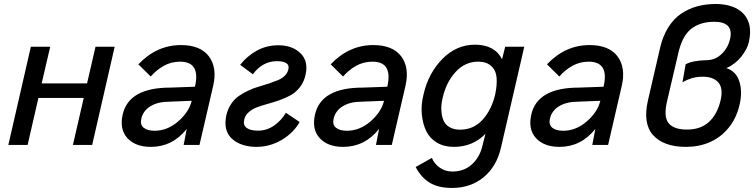

<svg xmlns="http://www.w3.org/2000/svg" viewBox="-20 -720 3755 954"><path d="M21.5 0 133.3 -487.8H229.5L187 -305.7H412.6L454.6 -487.8H549.8L438 0H342.3L396 -233.4H170.9L117.2 0Z M729.5 9.8Q652.8 9.8 612.8 -33.9Q572.8 -77.6 589.8 -151.9Q620.6 -284.7 826.2 -284.7L948.7 -289.1Q977.5 -413.6 875 -413.6Q829.6 -413.6 792.5 -392.1Q755.4 -370.6 729 -339.8L667.5 -400.4Q758.8 -496.1 878.9 -496.1Q975.6 -496.1 1017.8 -440.2Q1060.1 -384.3 1039.1 -293L971.2 0H892.6L907.7 -79.1Q836.4 9.8 729.5 9.8ZM748 -70.3Q811.5 -70.3 865.2 -116.7Q918.9 -163.1 932.6 -219.2L822.8 -214.8Q765.1 -214.8 728.3 -192.6Q691.4 -170.4 682.1 -130.4Q675.3 -100.6 693.8 -85.4Q712.4 -70.3 748 -70.3Z M1253.4 9.8Q1217.8 9.8 1187.5 0.2Q1157.2 -9.3 1134.8 -28.6Q1112.3 -47.9 1104.2 -77.4Q1096.2 -106.9 1104.5 -147Q1111.8 -178.7 1128.4 -203.4Q1145 -228 1166.5 -242.9Q1188 -257.8 1213.9 -270Q1239.7 -282.2 1265.1 -289.3Q1290.5 -296.4 1315.4 -304.9Q1340.3 -313.5 1360.4 -321.5Q1380.4 -329.6 1394.3 -343Q1408.2 -356.4 1412.6 -374.5Q1418 -396.5 1402.6 -406.2Q1387.2 -416 1356.4 -416Q1284.7 -416 1236.3 -351.1L1173.3 -397.9Q1208 -441.9 1256.3 -468.5Q1304.7 -495.1 1363.3 -495.1Q1432.1 -495.1 1472.9 -455.6Q1513.7 -416 1498 -347.2Q1490.2 -312.5 1470.2 -286.9Q1450.2 -261.2 1424.6 -247.1Q1398.9 -232.9 1369.4 -222.4Q1339.8 -211.9 1311 -204.1Q1282.2 -196.3 1257.8 -187.3Q1233.4 -178.2 1215.8 -162.6Q1198.2 -147 1193.4 -125Q1187 -98.1 1205.6 -84.5Q1224.1 -70.8 1262.2 -70.8Q1306.6 -70.8 1343.3 -97.2Q1379.9 -123.5 1400.4 -159.7L1468.8 -113.8Q1439 -60.1 1380.1 -25.1Q1321.3 9.8 1253.4 9.8Z M1685.1 9.8Q1608.4 9.8 1568.4 -33.9Q1528.3 -77.6 1545.4 -151.9Q1576.2 -284.7 1781.7 -284.7L1904.3 -289.1Q1933.1 -413.6 1830.6 -413.6Q1785.2 -413.6 1748 -392.1Q1710.9 -370.6 1684.6 -339.8L1623 -400.4Q1714.4 -496.1 1834.5 -496.1Q1931.2 -496.1 1973.4 -440.2Q2015.6 -384.3 1994.6 -293L1926.8 0H1848.1L1863.3 -79.1Q1792 9.8 1685.1 9.8ZM1703.6 -70.3Q1767.1 -70.3 1820.8 -116.7Q1874.5 -163.1 1888.2 -219.2L1778.3 -214.8Q1720.7 -214.8 1683.8 -192.6Q1647 -170.4 1637.7 -130.4Q1630.9 -100.6 1649.4 -85.4Q1668 -70.3 1703.6 -70.3Z M2225.1 213.9Q2157.7 213.9 2115 187.7Q2072.3 161.6 2045.4 109.9L2126 64.5Q2136.7 92.8 2164.3 112.5Q2191.9 132.3 2228 132.3Q2285.2 132.3 2324.2 97.2Q2363.3 62 2377 4.9L2392.1 -55.2Q2329.1 9.8 2234.9 9.8Q2186.5 9.8 2151.1 -11.2Q2115.7 -32.2 2098.1 -68.1Q2080.6 -104 2075.9 -151.9Q2071.3 -199.7 2085 -253.4Q2109.4 -357.9 2179 -428Q2248.5 -498 2339.8 -498Q2437.5 -498 2474.6 -425.8L2490.2 -487.8H2585L2469.2 13.7Q2447.8 106.9 2383.3 160.4Q2318.8 213.9 2225.1 213.9ZM2266.1 -75.7Q2333 -75.7 2378.2 -125.5Q2423.3 -175.3 2440.9 -252.9Q2450.2 -297.4 2447.5 -333.3Q2444.8 -369.1 2421.4 -391.4Q2397.9 -413.6 2356.4 -413.6Q2290.5 -413.6 2243.7 -362.3Q2196.8 -311 2179.7 -234.4Q2171.4 -201.7 2172.9 -172.9Q2174.3 -144 2183.3 -122.3Q2192.4 -100.6 2213.6 -88.1Q2234.9 -75.7 2266.1 -75.7Z M2759.8 9.8Q2683.1 9.8 2643.1 -33.9Q2603 -77.6 2620.1 -151.9Q2650.9 -284.7 2856.4 -284.7L2979 -289.1Q3007.8 -413.6 2905.3 -413.6Q2859.9 -413.6 2822.8 -392.1Q2785.6 -370.6 2759.3 -339.8L2697.8 -400.4Q2789.1 -496.1 2909.2 -496.1Q3005.9 -496.1 3048.1 -440.2Q3090.3 -384.3 3069.3 -293L3001.5 0H2922.9L2938 -79.1Q2866.7 9.8 2759.8 9.8ZM2778.3 -70.3Q2841.8 -70.3 2895.5 -116.7Q2949.2 -163.1 2962.9 -219.2L2853 -214.8Q2795.4 -214.8 2758.5 -192.6Q2721.7 -170.4 2712.4 -130.4Q2705.6 -100.6 2724.1 -85.4Q2742.7 -70.3 2778.3 -70.3Z M3388.7 9.8Q3277.8 9.8 3225.3 -48.3Q3172.9 -106.4 3199.7 -222.2L3259.3 -480Q3272.9 -540 3300.3 -583.7Q3327.6 -627.4 3365 -652.3Q3402.3 -677.2 3444.6 -688.7Q3486.8 -700.2 3536.1 -700.2Q3580.6 -700.2 3615.5 -688.2Q3650.4 -676.3 3673.3 -652.6Q3696.3 -628.9 3703.9 -593.8Q3711.4 -558.6 3701.2 -512.2Q3693.4 -476.6 3663.8 -439.2Q3634.3 -401.9 3589.4 -381.3Q3637.2 -366.2 3653.6 -315.4Q3669.9 -264.6 3654.8 -199.7Q3639.2 -132.3 3599.9 -84.5Q3560.5 -36.6 3506.6 -13.4Q3452.6 9.8 3388.7 9.8ZM3393.6 -76.2Q3461.4 -76.2 3502.9 -114.3Q3544.4 -152.3 3560.5 -222.2Q3574.2 -280.8 3549.6 -309.8Q3524.9 -338.9 3471.2 -338.9Q3418.5 -338.9 3371.1 -311L3386.7 -400.4Q3420.4 -419.4 3490.7 -420.9Q3534.7 -421.4 3566.2 -452.4Q3597.7 -483.4 3607.4 -525.4Q3627.4 -611.8 3528.3 -611.8Q3460 -611.8 3415 -577.1Q3370.1 -542.5 3350.6 -457L3294.4 -216.8Q3276.4 -139.6 3302.2 -107.9Q3328.1 -76.2 3393.6 -76.2Z"/></svg>

Font: HK Grotesk Medium Italic
Style: Regular
Weight: 500
Italic angle: -13°
Designer: Alfredo Marco Pradil and Stefan Peev
Foundry: Hanken Design Co.
Version: Version 1.000;PS 001.000;hotconv 1.0.88;makeotf.lib2.5.64775